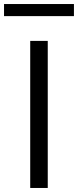

<svg xmlns="http://www.w3.org/2000/svg" viewBox="-35 -933 387 953"><path d="M-15 -853V-913H332V-853ZM115 0V-730H202V0Z"/></svg>

Font: Mplus 1p
Style: Regular
Weight: 400
Version: Version 1.061